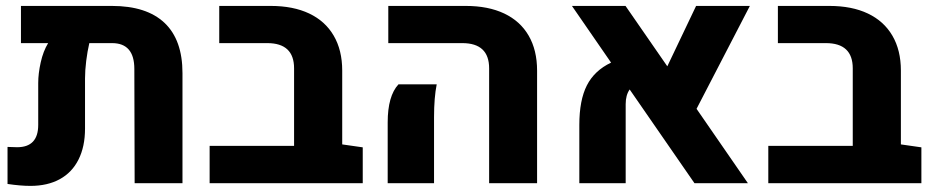

<svg xmlns="http://www.w3.org/2000/svg" viewBox="-20 -606 3081 635"><path d="M583.5 -364.3V0H425.3L424.3 -377.9Q424.3 -463.4 350.6 -463.4H275.4Q269 -436 265.1 -404.5Q261.2 -373 261.2 -346.2V-180.7Q261.2 -121.1 239.7 -78.4Q218.3 -35.6 177.7 -13.4Q137.2 8.8 80.6 8.8Q47.9 8.8 4.9 2.4V-120.1Q25.4 -119.1 36.6 -119.1Q106.4 -119.1 106.4 -192.9V-331.5Q106.4 -362.8 114.7 -399.9Q123 -437 139.2 -463.4H49.3V-586.4H350.1Q464.8 -586.4 524.2 -530.3Q583.5 -474.1 583.5 -364.3Z M1179.7 -118.7V0H673.3V-123.5H952.6V-379.9Q952.6 -463.4 863.8 -463.4H705.1V-586.4H875.5Q949.7 -586.4 1002.7 -561.3Q1055.7 -536.1 1083.7 -488Q1111.8 -439.9 1111.8 -372.6V-128.4Z M1597.7 -379.9Q1597.7 -463.4 1508.8 -463.4H1264.2V-586.4H1520.5Q1594.7 -586.4 1647.7 -561.3Q1700.7 -536.1 1728.5 -488Q1756.3 -439.9 1756.3 -372.6V0H1597.7ZM1262.2 -201.2Q1262.2 -288.6 1297.9 -327.1H1424.3Q1415.5 -283.2 1415.5 -218.3V0H1262.2Z M2283.7 -246.1 2453.6 0H2276.9L2062.5 -310.1Q2049.3 -291.5 2049.3 -261.7V0H1896V-192.9Q1896 -274.4 1920.9 -323.5Q1945.8 -372.6 2001 -398.9L1871.6 -586.4H2048.8L2187 -386.7L2282.2 -586.4H2460Z M3027.3 -118.7V0H2521V-123.5H2800.3V-379.9Q2800.3 -463.4 2711.4 -463.4H2552.7V-586.4H2723.1Q2797.4 -586.4 2850.3 -561.3Q2903.3 -536.1 2931.4 -488Q2959.5 -439.9 2959.5 -372.6V-128.4Z"/></svg>

Font: Heebo ExtraBold
Style: Regular
Weight: 800
Designer: Oded Ezer
Foundry: Meir Sadan
Version: Version 2.001; ttfautohint (v1.5.14-ce02) -l 8 -r 50 -G 200 